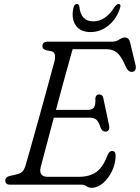

<svg xmlns="http://www.w3.org/2000/svg" viewBox="-20 -904 685 940"><path d="M376 0H28Q16 0 10.8 -6Q5.5 -12 5.5 -20Q5.5 -36.5 27.5 -42.5L60.5 -50Q77 -53.5 87.2 -62Q97.5 -70.5 104 -90.5Q107 -100 117.2 -136Q127.5 -172 142 -223.8Q156.5 -275.5 172.8 -333.8Q189 -392 204 -447Q219 -502 230.5 -544.2Q242 -586.5 247 -605.5Q251.5 -624.5 248.2 -637Q245 -649.5 233.5 -652.5L206.5 -658Q187.5 -663 187.5 -678Q187.5 -700 214 -700H528.5Q549 -700 563.5 -710.2Q578 -720.5 592 -720.5Q611.5 -720.5 617.5 -694L644 -583.5Q647 -568.5 641.5 -560.5Q636 -552.5 626.5 -552Q606.5 -550.5 594 -581.5Q573.5 -630 552.2 -646.5Q531 -663 503.5 -663H335.5Q327 -633 313.8 -585.5Q300.5 -538 285 -481Q269.5 -424 254 -366H410Q431 -366 439.8 -377.5Q448.5 -389 447 -423.5Q449.5 -441.5 464.5 -441.5Q475 -441.5 480 -436Q485 -430.5 486 -422.5L514.5 -288Q517 -273.5 511.2 -266.5Q505.5 -259.5 496.5 -259.5Q480 -259.5 472.5 -279Q462.5 -310.5 450.5 -319.2Q438.5 -328 416.5 -328H243.5Q228 -269 214.2 -217.5Q200.5 -166 191 -130.5Q181.5 -95 179 -84.5Q173.5 -63 182.2 -50.8Q191 -38.5 211 -38.5H367.5Q418.5 -38.5 451.8 -62Q485 -85.5 507 -146Q515.5 -165 529 -165Q546 -165 546 -142Q546 -104 529 -67.8Q512 -31.5 485 -8Q458 15.5 428 15.5Q415 15.5 404 7.8Q393 0 376 0ZM436.5 -799.5Q498 -799.5 542.5 -872.5Q552 -884.5 560 -884.5Q574 -884.5 568 -866Q552 -813 512 -780Q472 -747 423 -747Q373.5 -747 350.8 -780Q328 -813 339.5 -866Q343.5 -884.5 357 -884.5Q365.5 -884.5 368.5 -872.5Q375 -799.5 436.5 -799.5Z"/></svg>

Font: Fraunces 9pt SuperSoft Light
Style: Italic
Weight: 300
Italic angle: -16°
Version: Version 1.000;[b76b70a41]